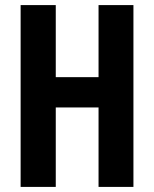

<svg xmlns="http://www.w3.org/2000/svg" viewBox="-20 -734 605 754"><path d="M504 0H367V-312H199V0H61V-714H199V-431H367V-714H504Z"/></svg>

Font: Noto Sans Display ExtraCondensed
Style: Bold
Weight: 700
Width: 2
Designer: Monotype Design Team
Foundry: Monotype Imaging Inc.
Version: Version 2.003